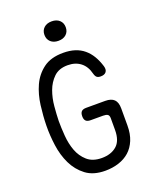

<svg xmlns="http://www.w3.org/2000/svg" viewBox="-170 -1042 941 1151"><g transform="rotate(-20 300.0 -466.0)"><path d="M437 -275Q437 -293 427.5 -299Q418 -305 399 -305H320Q299 -305 289.5 -314.5Q280 -324 280 -344Q280 -365 289.5 -374.5Q299 -384 320 -384H441Q479 -384 497.5 -366Q516 -348 516 -309V-200Q516 -146 499.5 -106.5Q483 -67 454.5 -41.5Q426 -16 386 -3Q346 10 300 10Q224 10 176.5 -26Q129 -62 102.5 -117Q76 -172 67 -238Q58 -304 59 -364Q60 -426 68.5 -492.5Q77 -559 102 -614Q127 -669 175 -705Q223 -741 302 -741Q344 -741 376.5 -730.5Q409 -720 433.5 -699.5Q458 -679 475.5 -650Q493 -621 505 -582Q512 -558 501.5 -544.5Q491 -531 467 -531Q451 -531 442.5 -537.5Q434 -544 429 -562Q417 -611 384 -636.5Q351 -662 302 -662Q246 -662 213.5 -630.5Q181 -599 164.5 -554Q148 -509 143.5 -457.5Q139 -406 138 -366Q138 -323 142 -271Q146 -219 162.5 -174.5Q179 -130 213.5 -99.5Q248 -69 306 -69Q365 -69 401 -100Q437 -131 437 -200ZM302 -818Q271 -818 252.5 -835Q234 -852 234 -880Q234 -908 252.5 -925Q271 -942 302 -942Q333 -942 351.5 -925Q370 -908 370 -880Q370 -852 351.5 -835Q333 -818 302 -818Z"/></g></svg>

Font: Maple Mono NL Light
Style: Regular
Weight: 300
Monospace: yes
Designer: subframe7536
Version: Version 7.000